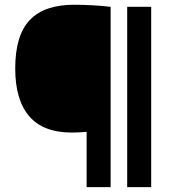

<svg xmlns="http://www.w3.org/2000/svg" viewBox="-20 -768 720 788"><path d="M335.5 0V-227Q306.5 -224 275.5 -224Q157 -224 99.8 -291Q42.5 -358 42.5 -487Q42.5 -623 102.2 -685.8Q162 -748.5 283.5 -748.5Q323 -748.5 361.2 -746.2Q399.5 -744 434 -740V0ZM502 0V-740H600.5V0Z"/></svg>

Font: Encode Sans SemiExpanded SemiExpanded SemiBold
Style: Regular
Weight: 600
Width: 6
Designer: Multiple Designers
Foundry: Impallari Type
Version: Version 3.000; ttfautohint (v1.8.3) -l 8 -r 50 -G 200 -x 14 